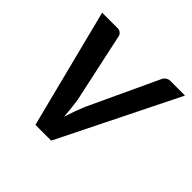

<svg xmlns="http://www.w3.org/2000/svg" viewBox="-135 -642 774 774"><g transform="rotate(45 252.0 -255.0)"><path d="M32 -510H119.5Q131 -510 138 -503.8Q145 -497.5 146.5 -489L210.5 -192Q214 -169.5 216.2 -148Q218.5 -126.5 220 -105Q226.5 -126 234.2 -147.5Q242 -169 251.5 -192L390 -489Q394 -498 402.2 -504Q410.5 -510 420.5 -510H504.5L251.5 0H161.5Z"/></g></svg>

Font: Lato Semibold
Style: Italic
Weight: 600
Italic angle: -7°
Designer: Lukasz Dziedzic
Foundry: tyPoland Lukasz Dziedzic
Version: Version 2.006; 2014-01-15